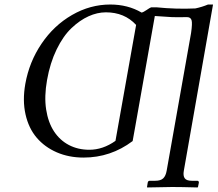

<svg xmlns="http://www.w3.org/2000/svg" viewBox="-20 -678 953 841"><path d="M443.8 -624Q406.2 -624 367.9 -606.7Q329.6 -589.4 293.2 -554.9Q256.8 -520.5 228 -461.4Q199.2 -402.3 186 -327.1Q173.3 -255.4 182.1 -198.5Q190.9 -141.6 216.6 -102.5Q242.2 -63.5 282 -42.7Q321.8 -22 371.1 -22Q430.7 -22 485.8 -61L576.2 -568.8Q525.4 -624 443.8 -624ZM561 -60.1Q464.8 12.2 346.2 12.2Q281.7 12.2 228.8 -10.7Q175.8 -33.7 140.6 -75Q105.5 -116.2 91.8 -177Q78.1 -237.8 90.8 -310.1Q107.9 -406.7 161.9 -486.6Q215.8 -566.4 295.4 -612.3Q375 -658.2 462.9 -658.2Q540 -658.2 600.1 -623Q607.4 -624 621.6 -633.8Q635.7 -643.6 642.1 -646H665Q752 -637.2 835.9 -641.1Q865.7 -647.5 891.1 -658.2H913.1L785.2 69.8Q781.2 91.8 789.1 102.8Q796.9 113.8 819.8 113.8H844.2Q851.1 113.8 851.1 122.1L847.2 141.1L845.2 143.1Q772.9 141.1 733.9 141.1L625 143.1L624 141.1L627 122.1Q628.4 113.8 636.2 113.8H660.2Q684.1 113.8 695.1 103Q706.1 92.3 710 69.8L816.9 -533.2Q823.2 -576.2 819.1 -589.6Q814.9 -603 798.8 -603Q757.8 -602.1 732.9 -603L658.2 -607.9Q625 -420.9 603.3 -297.9Q581.5 -174.8 572.5 -124Q563.5 -73.2 561 -60.1Z"/></svg>

Font: Common Serif
Style: Bold Italic
Weight: 700
Italic angle: -12°
Designer: Philipp H. Poll, Khaled Hosny
Foundry: Stefan Peev, Context Ltd.
Version: Version 1.026